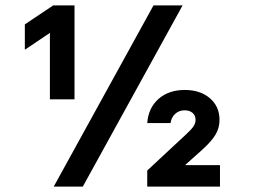

<svg xmlns="http://www.w3.org/2000/svg" viewBox="-20 -695 965 715"><path d="M165.8 -325V-572.5L74.2 -510.8H72.5V-604.2L178.3 -675H257.5V-325ZM528.3 0V-60L673.3 -195Q693.3 -213.3 700.8 -225Q708.3 -236.7 708.3 -248.3Q708.3 -265 697.1 -274.6Q685.8 -284.2 667.5 -284.2Q646.7 -284.2 632.5 -271.2Q618.3 -258.3 615 -236.7H528.3Q532.5 -293.3 570.4 -326.7Q608.3 -360 668.3 -360Q725.8 -360 761.7 -329.2Q797.5 -298.3 797.5 -248.3Q797.5 -219.2 782.9 -194.2Q768.3 -169.2 733.3 -137.5L670.8 -81.7V-80H799.2V0ZM180 0 551.7 -675H660L288.3 0Z"/></svg>

Font: Funnel Sans Light
Style: Bold
Weight: 700
Version: Version 1.000